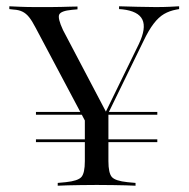

<svg xmlns="http://www.w3.org/2000/svg" viewBox="-20 -591 601 611"><path d="M94.4 -138.7V-147.6H480.6V-138.7ZM94.4 -225.8V-234.7H268.5L274.2 -225.8ZM321 -225.8 326.6 -234.7H480.6V-225.8ZM275 -160.5 93.5 -502.4Q82.3 -524.2 72.6 -536.3Q62.9 -548.4 51.2 -554Q39.5 -559.7 23.4 -560.5L9.7 -562.1V-571Q25 -570.2 46 -569.4Q66.9 -568.5 93.5 -568.5H96H103.2Q123.4 -568.5 141.5 -568.5Q159.7 -568.5 175.4 -569Q191.1 -569.4 204 -569.8Q216.9 -570.2 226.6 -570.2V-561.3L208.9 -559.7Q174.2 -556.5 168.5 -544.8Q162.9 -533.1 180.6 -495.2L321 -228.2L307.3 -216.1L421.8 -450.8Q446 -501.6 433.1 -528.6Q420.2 -555.6 369.4 -561.3L358.9 -562.1V-571Q386.3 -570.2 418.5 -569.4Q450.8 -568.5 475 -568.5Q500.8 -568.5 519 -569.4Q537.1 -570.2 550 -571V-562.1L541.1 -560.5Q519.4 -556.5 502 -546.4Q484.7 -536.3 469 -515.7Q453.2 -495.2 436.3 -459.7L290.3 -160.5ZM283.1 -2.4Q258.9 -2.4 236.3 -2Q213.7 -1.6 194.8 -1.2Q175.8 -0.8 163.7 0V-8.9L189.5 -11.3Q228.2 -15.3 239.1 -27.8Q250 -40.3 250 -78.2V-250.8L296.8 -187.1L325 -237.9V-78.2Q325 -40.3 335.9 -27.8Q346.8 -15.3 385.5 -11.3L411.3 -8.9V0Q399.2 -0.8 380.6 -1.2Q362.1 -1.6 339.5 -2Q316.9 -2.4 292.7 -2.4H287.9Z"/></svg>

Font: Playfair 144pt SemiCondensed Light
Style: Regular
Weight: 300
Width: 4
Designer: Claus Eggers Sørensen
Foundry: Claus Eggers Sørensen
Version: Version 2.203